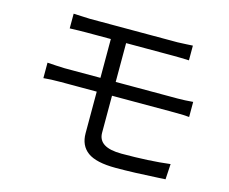

<svg xmlns="http://www.w3.org/2000/svg" viewBox="-101 -852 1203 1008"><g transform="rotate(15 500.0 -347.5)"><path d="M224 -708Q254 -706 271 -706H326H410H508H607H692H747Q764 -706 792 -708L829 -710V-630Q781 -632 747 -632H691H603H501H401H319H271Q235 -632 181 -630V-710ZM487 -145Q487 -65 614 -65Q766 -65 877 -79L872 5L837 7Q701 15 603 15Q497 15 450.5 -19Q404 -53 404 -120V-392V-557V-617V-656L487 -655V-483V-423V-389ZM163 -423Q197 -421 209 -421H462H579H688H775H824Q861 -421 907 -425V-343Q884 -346 826 -346H579H461H351H263H209Q152 -346 115 -342V-426Z"/></g></svg>

Font: Merged Yaku Han JP
Style: Regular
Weight: 400
Designer: Ryoko NISHIZUKA 西塚涼子 (kana, bopomofo & ideographs); Paul D. Hunt (Latin, Greek & Cyrillic); Sandoll Communications 산돌커뮤니
Foundry: Adobe
Version: Version 2.004